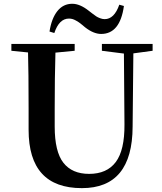

<svg xmlns="http://www.w3.org/2000/svg" viewBox="-20 -974 856 1013"><path d="M609.4 -949.2 633.8 -942.4Q613.3 -794.9 513.7 -794.9Q473.6 -794.9 428.7 -830.1Q425.8 -833 413.6 -842.8Q401.4 -852.5 396.5 -856Q391.6 -859.4 381.3 -865.2Q371.1 -871.1 362.3 -873.5Q353.5 -876 343.8 -876Q292 -876 266.6 -799.8L241.2 -807.6Q252 -877 282.7 -915.5Q313.5 -954.1 361.3 -954.1Q401.4 -954.1 447.3 -918Q452.1 -914.1 466.3 -903.3Q480.5 -892.6 487.8 -887.7Q495.1 -882.8 507.8 -877.9Q520.5 -873 532.2 -873Q583 -873 609.4 -949.2ZM785.2 -742.2V-706.1L683.6 -692.4L679.7 -305.7Q678.7 18.6 412.1 18.6Q130.9 18.6 130.9 -289.1V-400.4Q130.9 -598.6 127.9 -697.3L40 -706.1V-742.2H374V-706.1L272.5 -696.3Q268.6 -567.4 268.6 -400.4V-306.6Q268.6 -173.8 314.5 -115.2Q360.4 -56.6 450.2 -56.6Q543.9 -56.6 590.8 -119.1Q637.7 -181.6 636.7 -317.4L633.8 -691.4L517.6 -706.1V-742.2Z"/></svg>

Font: GenRyuMin TW TTF Bold
Style: Regular
Weight: 700
Version: Version 1.300